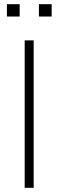

<svg xmlns="http://www.w3.org/2000/svg" viewBox="-20 -898 280 918"><path d="M98 0V-705H141V0ZM166 -819V-878H227V-819ZM13 -819V-878H74V-819Z"/></svg>

Font: Nunito Sans 10pt SemiCondensed ExtraLight
Style: Regular
Weight: 250
Width: 4
Designer: Vernon Adams
Foundry: Vernon Adams
Version: Version 3.101;gftools[0.9.27]